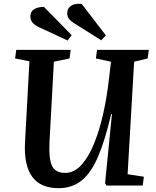

<svg xmlns="http://www.w3.org/2000/svg" viewBox="-20 -971 818 1005"><path d="M648 -59 733 -46 727 0H537L530 -12L566 -374H562Q530 -237 493.5 -151.5Q457 -66 407 -26Q357 14 286 14Q98 14 111 -227L134 -650L59 -665L65 -710H350L344 -665L262 -648L239 -227Q235 -137 253 -101.5Q271 -66 321 -66Q369 -66 407 -108.5Q445 -151 473.5 -222Q502 -293 521 -379.5Q540 -466 550 -555L561 -648L482 -665L488 -710H759L753 -665L682 -648ZM364 -852Q351 -860 341.5 -871.5Q332 -883 332 -902Q332 -929 354 -942Q376 -955 408 -950L534 -786L510 -760ZM181 -830Q162 -839 150.5 -852.5Q139 -866 139 -885Q139 -911 159 -923Q179 -935 210 -935L355 -787L334 -759Z"/></svg>

Font: Literata 36pt SemiBold
Style: Italic
Weight: 600
Italic angle: -2°
Designer: Latin by Veronika Burian and Jose Scaglione. Greek by Irene Vlachou. Cyrillic by Vera Evstafieva
Foundry: TypeTogether
Version: Version 3.002